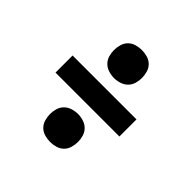

<svg xmlns="http://www.w3.org/2000/svg" viewBox="-161 -801 922 922"><g transform="rotate(45 300.0 -340.0)"><path d="M300 -462Q281 -462 262 -468Q243 -474 229.5 -487.5Q216 -501 210.5 -519.5Q205 -538 205 -557Q205 -576 210.5 -595Q216 -614 229.5 -627.5Q243 -641 262 -646.5Q281 -652 300 -652Q319 -652 338 -646.5Q357 -641 370.5 -627.5Q384 -614 389.5 -595Q395 -576 395 -557Q395 -538 389.5 -519.5Q384 -501 370.5 -487.5Q357 -474 338 -468Q319 -462 300 -462ZM83 -282V-398H517V-282ZM300 -28Q281 -28 262 -33.5Q243 -39 229.5 -52.5Q216 -66 210.5 -85Q205 -104 205 -123Q205 -142 210.5 -160.5Q216 -179 229.5 -192.5Q243 -206 262 -212Q281 -218 300 -218Q319 -218 338 -212Q357 -206 370.5 -192.5Q384 -179 389.5 -160.5Q395 -142 395 -123Q395 -104 389.5 -85Q384 -66 370.5 -52.5Q357 -39 338 -33.5Q319 -28 300 -28Z"/></g></svg>

Font: Iosevka Curly Slab HvEx
Style: Regular
Weight: 900
Width: 7
Monospace: yes
Designer: Belleve Invis
Foundry: Belleve Invis
Version: Version 11.1.0; ttfautohint (v1.8.3)